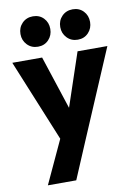

<svg xmlns="http://www.w3.org/2000/svg" viewBox="-99 -779 732 1046"><g transform="rotate(-10 267.0 -255.5)"><path d="M204 2 4 -486H169L296 -99H235L365 -486H530L322 2ZM79 205 225 -110 322 2 236 205ZM158 -548Q122 -548 98.5 -572.5Q75 -597 75 -632Q75 -668 98.5 -692Q122 -716 158 -716Q194 -716 217 -692Q240 -668 240 -632Q240 -597 217 -572.5Q194 -548 158 -548ZM378 -548Q342 -548 318.5 -572.5Q295 -597 295 -632Q295 -668 318.5 -692Q342 -716 378 -716Q414 -716 437 -692Q460 -668 460 -632Q460 -597 437 -572.5Q414 -548 378 -548Z"/></g></svg>

Font: Outfit-Bold
Style: Bold
Weight: 700
Designer: Rodrigo Fuenzalida
Foundry: fragTYPE
Version: Version 1.000